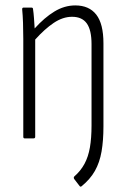

<svg xmlns="http://www.w3.org/2000/svg" viewBox="-20 -511 467 709"><path d="M281 177Q277 180 274 176L254 150Q251 145 254 141Q278 120 292 94Q306 68 312 33.5Q318 -1 318 -48V-348Q318 -400 300.5 -424.5Q283 -449 246 -449Q212 -449 178.5 -426.5Q145 -404 110 -365V-6Q110 0 104 0H71Q66 0 66 -6V-367Q66 -399 65 -427Q64 -455 62 -475Q61 -483 67 -483H96Q102 -483 102 -477Q104 -464 105.5 -444Q107 -424 108 -406Q144 -446 181 -468.5Q218 -491 258 -491Q309 -491 335.5 -457Q362 -423 362 -351V-44Q362 8 355 48.5Q348 89 330.5 120Q313 151 281 177Z"/></svg>

Font: Sofia Sans Condensed Light
Style: Regular
Weight: 300
Designer: Botio Nikoltchev, Ani Petrova
Foundry: lettersoup
Version: Version 4.101